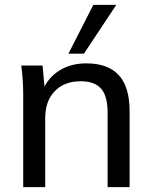

<svg xmlns="http://www.w3.org/2000/svg" viewBox="-20 -774 629 794"><path d="M76 0V-384Q76 -413 74 -443Q72 -473 68 -503H156L166 -395H154Q177 -452 225 -482Q273 -512 337 -512Q426 -512 471 -463.5Q516 -415 516 -313V0H425V-308Q425 -377 398 -407.5Q371 -438 314 -438Q246 -438 206.5 -397Q167 -356 167 -286V0ZM263 -552 366 -754H461L327 -552Z"/></svg>

Font: Mulish ExtraLight Medium
Style: Regular
Weight: 500
Version: Version 3.603